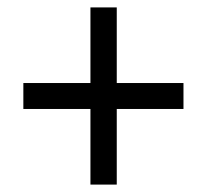

<svg xmlns="http://www.w3.org/2000/svg" viewBox="-20 -612 560 518"><path d="M295 -388H475V-318H295V-114H224V-318H43V-388H224V-592H295Z"/></svg>

Font: Noto Sans Ethiopic SemCond
Style: Regular
Weight: 400
Width: 4
Designer: Monotype Design Team
Foundry: Monotype Imaging Inc.
Version: Version 2.102; ttfautohint (v1.8.4.7-5d5b)